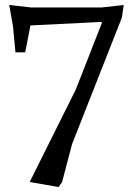

<svg xmlns="http://www.w3.org/2000/svg" viewBox="-20 -730 516 770"><path d="M102 -628 81 -520H42L32 -625L17 -710L105 -700H388L476 -710L469 -660L269 -152L229 0L215 20L99 0L284 -371L389 -639L386 -642Z"/></svg>

Font: Alike Angular
Style: Regular
Weight: 400
Designer: Sveta Sebyakina
Foundry: Cyreal (www.cyreal.org)
Version: Version 1.300; ttfautohint (v1.8.4.7-5d5b)